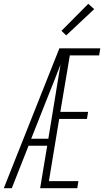

<svg xmlns="http://www.w3.org/2000/svg" viewBox="-27 -989 547 1009"><path d="M-7 0 285 -735H500L494 -698H340L290 -401H436L430 -364H284L230 -37H385L379 0H184L221 -223H123L35 0ZM137 -260H227L291 -650Q276 -610 260 -570Q244 -530 228 -490ZM321 -803 296 -827 437 -969 468 -941Z"/></svg>

Font: Iosevka SS04 XLt Obl
Style: Regular
Weight: 200
Italic angle: -9°
Monospace: yes
Designer: Belleve Invis
Foundry: Belleve Invis
Version: Version 19.0.0; ttfautohint (v1.8.4)